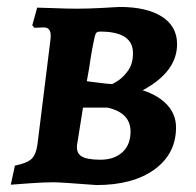

<svg xmlns="http://www.w3.org/2000/svg" viewBox="-20 -525 565 553"><path d="M11 7 23 -48Q58 -55 71 -67.5Q84 -80 88 -110L125 -408Q126 -414 126 -423Q126 -446 106 -446L79 -445L73 -452L87 -503Q101 -503 137 -501.5Q173 -500 202 -500Q233 -500 271 -502Q309 -504 324 -505Q403 -505 446.5 -477Q490 -449 490 -398Q490 -318 391 -265Q437 -250 462 -222.5Q487 -195 487 -158Q487 -82 425 -37Q363 8 258 8Q154 0 134 0Q105 0 64.5 3Q24 6 11 7ZM302 -283Q302 -281 319 -292Q336 -303 349.5 -322.5Q363 -342 363 -372Q363 -434 269 -434Q261 -434 258 -431Q255 -428 253 -420Q244 -381 237 -330L230 -291Q239 -290 266 -286.5Q293 -283 302 -283ZM202 -108Q199 -85 214.5 -75Q230 -65 269 -65Q309 -65 332.5 -86.5Q356 -108 356 -146Q356 -200 290 -215H219Z"/></svg>

Font: Alegreya SC
Style: Bold Italic
Weight: 700
Italic angle: -7°
Designer: Juan Pablo del Peral
Foundry: Huerta Tipografica
Version: Version 2.007; ttfautohint (v1.6)